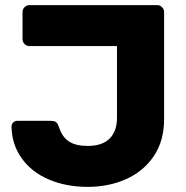

<svg xmlns="http://www.w3.org/2000/svg" viewBox="-20 -720 725 750"><path d="M323 10Q238 10 170.5 -19Q103 -48 64.5 -102Q26 -156 25 -226Q25 -235 31.5 -241.5Q38 -248 47 -248H175Q193 -248 199.5 -242.5Q206 -237 212 -219Q224 -184 250 -167Q276 -150 323 -150Q379 -150 408 -178.5Q437 -207 437 -261V-540H95Q84 -540 76 -548Q68 -556 68 -567V-673Q68 -684 76 -692Q84 -700 95 -700H594Q605 -700 613 -692Q621 -684 621 -673V-255Q621 -170 581 -110.5Q541 -51 473 -20.5Q405 10 323 10Z"/></svg>

Font: Rubik
Style: Regular
Weight: 700
Designer: Hubert & Fischer
Foundry: Hubert & Fischer
Version: Version 1.100